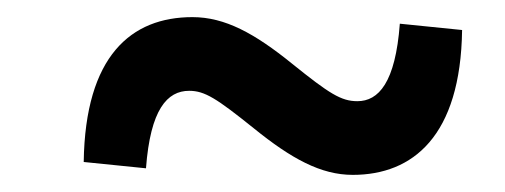

<svg xmlns="http://www.w3.org/2000/svg" viewBox="-20 -456 584 222"><path d="M317.8 -382.3C274.3 -417.5 240.1 -436.2 202.5 -436.2C131.8 -436.2 78.5 -391.6 76.8 -268.7L148.8 -261.4C153.9 -329.6 173.4 -351 198.7 -351C216.8 -351 230.4 -342.2 273.4 -307.7C316.9 -272.5 351 -253.8 387.9 -253.8C457.2 -253.8 512.6 -298.4 514.3 -421.3L442.3 -428.6C437.2 -360.4 417.7 -339 393.2 -339C374.4 -339 360.7 -347.8 317.8 -382.3Z"/></svg>

Font: Source Serif Variable
Style: Italic
Weight: 389
Italic angle: -12°
Designer: Frank Grießhammer
Foundry: Adobe Systems Incorporated
Version: Version 3.001;hotconv 1.0.111;makeotfexe 2.5.65597